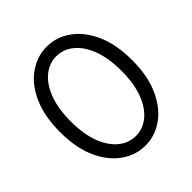

<svg xmlns="http://www.w3.org/2000/svg" viewBox="-196 -846 991 991"><g transform="rotate(-45 300.0 -350.0)"><path d="M300 11Q229.9 11 169.9 -31Q110 -73 73.5 -153.5Q37 -234 37 -350Q37 -466 73.3 -546.5Q109.5 -627 169.8 -669Q230 -711 300 -711Q370.3 -711 430 -669Q489.6 -627 526.3 -546.5Q563 -466 563 -350Q563 -234 526.3 -153.5Q489.6 -73 430 -31Q370.3 11 300 11ZM300 -59Q352 -59 394.1 -93.5Q436.1 -128.1 460.6 -193Q485 -258 485 -349.5Q485 -442 460.6 -506.8Q436.1 -571.6 394.1 -606.3Q352 -641 300 -641Q248 -641 205.9 -606.3Q163.9 -571.6 139.4 -506.8Q115 -442 115 -349.5Q115 -258 139.4 -193Q163.9 -128.1 205.9 -93.5Q248 -59 300 -59Z"/></g></svg>

Font: Red Hat Mono VF Light
Style: Regular
Weight: 300
Monospace: yes
Designer: Pentagram, MCKL
Foundry: Pentagram, MCKL
Version: Version 1.023